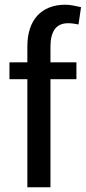

<svg xmlns="http://www.w3.org/2000/svg" viewBox="-20 -792 363 812"><path d="M95.7 0V-457H20V-528.3H95.7V-595.7Q95.7 -637.2 106.4 -670.2Q117.2 -703.1 137.7 -725.6Q158.2 -748 188 -760Q217.8 -772 255.9 -772Q271.5 -772 287.4 -769Q303.2 -766.1 322.8 -761.7L312 -688.5Q302.7 -690.4 291.5 -692.1Q280.3 -693.8 268.1 -693.8Q230 -693.8 211.7 -668.5Q193.4 -643.1 193.4 -595.7V-528.3H303.2V-457H193.4V0Z"/></svg>

Font: Ufes Sans
Style: Regular
Weight: 400
Designer: Ricardo Esteves, Filipe Motta, Cassio Ferreira, Ana Quintelato & Breno Mello
Foundry: ProDesignUfes - Ricardo Esteves, Filipe Motta, Cassio Ferreira, Ana Quintelato & Breno Mello (This is a derivative work,
Version: Version 2.0